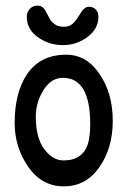

<svg xmlns="http://www.w3.org/2000/svg" viewBox="-20 -660 443 681"><path d="M329 -600Q329 -558 290.5 -529Q252 -500 203 -500Q154 -500 114.5 -528Q75 -556 75 -601Q75 -617 85.5 -628.5Q96 -640 114 -640Q132 -640 142.5 -619.5Q153 -599 158 -590.5Q163 -582 175 -573.5Q187 -565 206.5 -565Q226 -565 238 -576Q250 -587 264.5 -611.5Q279 -636 295 -636Q311 -636 320 -626Q329 -616 329 -600ZM215 -466Q287 -466 333.5 -397Q380 -328 380 -231.5Q380 -135 332.5 -67Q285 1 206.5 1Q128 1 80 -68.5Q32 -138 32 -223Q32 -332 76 -397Q123 -466 215 -466ZM203 -384Q161 -384 134 -340Q107 -296 107 -247Q107 -171 137 -131Q167 -91 205 -91Q273 -91 292 -150Q300 -178 300 -220Q300 -384 203 -384Z"/></svg>

Font: Patrick Hand
Style: Regular
Weight: 400
Designer: Patrick Wagesreiter
Foundry: Patrick Wagesreiter
Version: Version 1.003;PS 001.003;hotconv 1.0.70;makeotf.lib2.5.58329